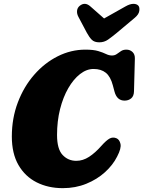

<svg xmlns="http://www.w3.org/2000/svg" viewBox="-20 -968 745 998"><path d="M585 -249.5Q601 -243 606.2 -220.2Q611.5 -197.5 589 -154.5Q567 -110.5 525.8 -73Q484.5 -35.5 428.5 -12.8Q372.5 10 306.5 10Q230.5 10 170.5 -20.2Q110.5 -50.5 76 -110.2Q41.5 -170 41.5 -258.5Q41.5 -353.5 72.8 -435.8Q104 -518 157.8 -579.5Q211.5 -641 280.2 -675.5Q349 -710 424 -710Q466 -710 490.8 -702.5Q515.5 -695 531.2 -687.2Q547 -679.5 562 -679.5Q576.5 -679.5 587.2 -687.2Q598 -695 609.2 -702.5Q620.5 -710 637 -710Q656 -710 669 -697.5Q682 -685 681 -662.5L676.5 -494Q676 -468.5 662 -456.8Q648 -445 627.5 -445Q587.5 -445 575 -492.5L566.5 -524.5Q554.5 -570 530 -589.8Q505.5 -609.5 466.5 -609.5Q430 -609.5 396 -583Q362 -556.5 335 -509.8Q308 -463 292.2 -400.8Q276.5 -338.5 276.5 -266.5Q276.5 -193.5 305.2 -162.8Q334 -132 376.5 -132Q411 -132 443 -152.8Q475 -173.5 507.5 -210.5Q532.5 -238.5 549.5 -247.8Q566.5 -257 585 -249.5ZM587.5 -797.5Q561.5 -776 541.5 -762Q521.5 -748 496 -748Q470.5 -748 457.2 -761.2Q444 -774.5 431.5 -797.5L387.5 -880.5Q379 -896.5 380.5 -912Q382 -927.5 394 -937.5Q421.5 -960 450 -934.5L521 -872L632 -934.5Q655.5 -948 673.5 -948Q691.5 -948 700 -937.5Q706.5 -929 704 -911Q701.5 -893 680.5 -875.5Z"/></svg>

Font: Fraunces 144pt S100 Black
Style: Italic
Weight: 900
Italic angle: -16°
Version: Version 1.000; ttfautohint (v1.8.3)